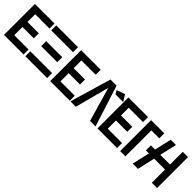

<svg xmlns="http://www.w3.org/2000/svg" viewBox="246 -1886 3072 3072"><g transform="rotate(45 1782.0 -350.0)"><path d="M49.8 0V-700.2H493.2V-586.9H168.9V-412.1H425.8V-298.8H168.9V-112.8H493.2V0Z M597.7 -293.9V-407.2H960.9V-293.9ZM532.7 0V-112.8H1025.9V0ZM532.7 -585.9V-699.2H1025.9V-585.9Z M1095.2 0V-700.2H1538.6V-586.9H1214.4V-412.1H1471.2V-298.8H1214.4V-112.8H1538.6V0Z M1553.2 0 1759.3 -700.2H1897.9L2121.1 0H1997.1L1829.1 -581.1L1675.3 0Z M2165.5 0V-700.2H2608.9V-586.9H2284.7V-412.1H2541.5V-298.8H2284.7V-112.8H2608.9V0ZM1948.7 -650.9 2089.8 -700.2 2157.7 -588.9H1982.9Z M2678.2 -700.2H2977.5V-586.9H2797.4V0H2678.2Z M3395 0V-298.8H3148.9L3081.1 0H2961.9L3030.3 -298.8H2961.9V-412.1H3056.2L3122.1 -700.2H3241.2L3174.8 -412.1H3395V-700.2H3514.2V0Z"/></g></svg>

Font: Cakra Normal
Style: Regular
Weight: 400
Designer: Lucia Kollert, Vojtech Kollert
Foundry: OoM Type
Version: Version 1.000;Glyphs 3.1.1 (3148)